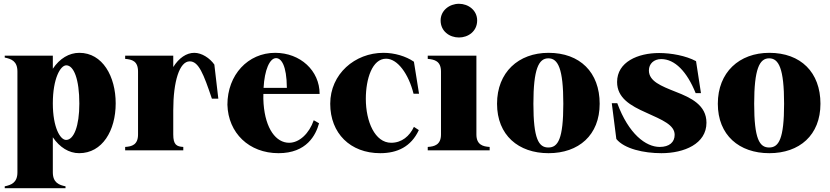

<svg xmlns="http://www.w3.org/2000/svg" viewBox="-20 -794 4383 1014"><path d="M5 190V200H326V190C292 183 259 171 259 116V-69C295 -16 344 15 398 15C521 15 591 -105 591 -248C591 -390 522 -515 399 -515C345 -515 295 -485 259 -431V-500H5V-490C39 -483 72 -472 72 -416V116C72 171 39 183 5 190ZM329 -55C298 -55 259 -121 259 -248C259 -379 299 -449 330 -449C370 -449 399 -375 399 -247C399 -128 370 -55 329 -55Z M895 -84V-211C895 -365 928 -470 982 -470C1029 -470 1055 -404 1099 -273H1133L1112 -453C1088 -487 1046 -515 1006 -515C965 -515 925 -488 895 -440V-500H641V-483C677 -480 709 -472 709 -416V-84C709 -29 676 -20 641 -18V0H948V-18C913 -20 895 -29 895 -84Z M1451 15C1600 15 1648 -81 1665 -143L1637 -159C1613 -89 1561 -40 1507 -40C1438 -40 1382 -113 1372 -246C1371 -264 1370 -281 1371 -298H1668C1668 -421 1566 -515 1433 -515C1290 -515 1181 -399 1181 -241C1185 -92 1295 15 1451 15ZM1372 -330C1377 -424 1404 -487 1438 -487C1465 -487 1494 -450 1495 -330Z M1988 15C2078 15 2151 -19 2192 -107L2166 -124C2143 -75 2102 -40 2046 -40C1960 -40 1912 -152 1912 -272C1912 -378 1946 -484 2019 -484C2080 -484 2138 -403 2164 -299H2193L2166 -468C2124 -497 2064 -515 2005 -515C1854 -515 1724 -403 1724 -246C1724 -90 1830 15 1988 15Z M2239 -18V0H2566V-18C2531 -20 2496 -29 2496 -84V-500H2239V-483C2274 -480 2309 -472 2309 -416V-84C2309 -29 2274 -20 2239 -18ZM2500 -686C2500 -740 2453 -774 2404 -774C2354 -774 2307 -739 2307 -686C2307 -629 2354 -596 2404 -596C2453 -596 2500 -629 2500 -686Z M2877 15C3036 15 3147 -80 3147 -246C3147 -412 3043 -515 2877 -515C2718 -515 2605 -412 2605 -246C2605 -80 2718 15 2877 15ZM2876 -15C2825 -15 2797 -60 2797 -246C2797 -430 2825 -486 2876 -486C2927 -486 2955 -432 2955 -246C2955 -60 2927 -15 2876 -15Z M3473 15C3593 15 3711 -34 3711 -146C3711 -239 3629 -278 3549 -309C3471 -340 3407 -365 3407 -422C3407 -457 3433 -482 3472 -482C3544 -482 3608 -416 3654 -302H3682L3656 -471C3602 -500 3524 -514 3461 -514C3349 -514 3239 -467 3239 -361C3239 -277 3309 -236 3393 -199C3479 -160 3543 -134 3543 -82C3543 -43 3515 -18 3464 -18C3391 -18 3300 -86 3240 -249H3211L3235 -60C3277 -8 3380 15 3473 15Z M4043 15C4202 15 4313 -80 4313 -246C4313 -412 4209 -515 4043 -515C3884 -515 3771 -412 3771 -246C3771 -80 3884 15 4043 15ZM4042 -15C3991 -15 3963 -60 3963 -246C3963 -430 3991 -486 4042 -486C4093 -486 4121 -432 4121 -246C4121 -60 4093 -15 4042 -15Z"/></svg>

Font: Sprat Condesed
Style: Bold
Weight: 700
Width: 3
Designer: Ethan Nakache
Foundry: Collletttivo
Version: Version 2.000;Glyphs 3.2 (3217)